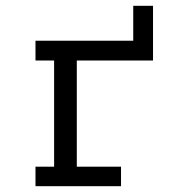

<svg xmlns="http://www.w3.org/2000/svg" viewBox="-20 -640 640 660"><path d="M102 0V-67H166V-432H102V-500H438V-620H506V-432H244V-67H396V0Z"/></svg>

Font: PT Mono
Style: Regular
Weight: 400
Monospace: yes
Designer: A.Korolkova, I.Chaeva
Foundry: ParaType Ltd
Version: Version 1.001W OFL